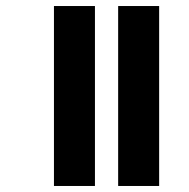

<svg xmlns="http://www.w3.org/2000/svg" viewBox="-20 -617 628 637"><path d="M372 0V-597H508V0ZM159 0V-597H295V0Z"/></svg>

Font: Noto Sans Gujarati ExtraCondensed ExtraBold
Style: Regular
Weight: 800
Width: 2
Designer: Jelle Bosma - Monotype Design Team, Universal Thirst
Foundry: Monotype Imaging Inc.
Version: Version 2.106; ttfautohint (v1.8.4.7-5d5b)